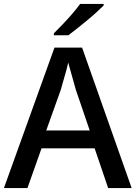

<svg xmlns="http://www.w3.org/2000/svg" viewBox="-20 -960 692 980"><path d="M532 0 463 -203H192L120 0H0L258 -717H399L652 0ZM367 -502Q363 -517 356 -541.5Q349 -566 341.5 -593Q334 -620 328 -641Q324 -621 317 -595.5Q310 -570 302.5 -545Q295 -520 290 -501L216 -294H438ZM509 -932Q493 -916 471 -896Q449 -876 423.5 -855Q398 -834 373.5 -814.5Q349 -795 329 -780H255V-790Q275 -810 300.5 -836.5Q326 -863 350 -891Q374 -919 389 -940H509Z"/></svg>

Font: Noto Sans Hebrew Thin Medium
Style: Regular
Weight: 500
Version: Version 3.001